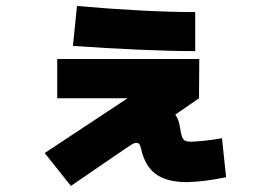

<svg xmlns="http://www.w3.org/2000/svg" viewBox="-20 -609 904 644"><path d="M129.9 -95.7 407.7 -279.3H171.9V-411.1H648.4L647.5 -279.3L567.9 -224.6Q580.6 -207 584 -179.7Q586.9 -159.7 590.6 -150.1Q594.2 -140.6 600.6 -137.2Q606.9 -133.8 619.1 -133.8Q635.7 -133.8 667.7 -137.2Q699.7 -140.6 724.6 -145.5L738.3 -14.6Q666 0.5 606.4 2Q538.6 1.5 502.2 -25.4Q465.8 -52.2 453.1 -110.4Q450.7 -121.1 447.3 -125.5Q443.8 -129.9 436.5 -129.9Q431.6 -129.9 425 -126.2Q418.5 -122.6 397.5 -108.4L217.8 14.6ZM224.6 -455.1 238.3 -588.9Q349.6 -579.1 453.6 -573.7Q557.6 -568.4 634.8 -568.4V-437.5Q557.1 -437.5 444.1 -442.4Q331.1 -447.3 224.6 -455.1Z"/></svg>

Font: Pretendard GOV Black
Style: Regular
Weight: 900
Designer: Base glyphs from Inter by Rasmus Andersson; Hangeul glyphs from Noto Sans CJK(Source Han Sans) by Jang Soo-young and Kan
Foundry: Kil Hyung-jin
Version: Version 1.309